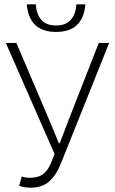

<svg xmlns="http://www.w3.org/2000/svg" viewBox="-20 -858 531 890"><path d="M123 12Q91 12 69 3L81 -40Q96 -34 118 -34Q156 -34 178 -49.5Q200 -65 216 -101L233 -144L7 -659H56L206 -307L253 -194H257L300 -307L438 -659H486L263 -102Q241 -46 208 -17Q175 12 123 12ZM104 -838H146Q148 -795 170.5 -767.5Q193 -740 240 -740Q287 -740 309.5 -767.5Q332 -795 334 -838H376Q365 -710 240 -710Q115 -710 104 -838Z"/></svg>

Font: Toshiba Sans Light
Style: Regular
Weight: 300
Designer: Paul D. Hunt
Foundry: Toshiba Corporation
Version: Version 2.020;PS 2.0;hotconv 1.0.86;makeotf.lib2.5.63406